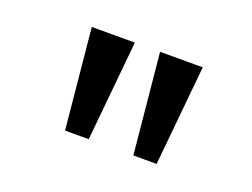

<svg xmlns="http://www.w3.org/2000/svg" viewBox="-55 -833 611 465"><g transform="rotate(20 251.0 -600.0)"><path d="M140 -471 115 -729H226L201 -471ZM316 -471 291 -729H401L376 -471Z"/></g></svg>

Font: Noto Sans Gujarati
Style: Regular
Weight: 400
Designer: Jelle Bosma - Monotype Design Team, Universal Thirst
Foundry: Monotype Imaging Inc.
Version: Version 2.102